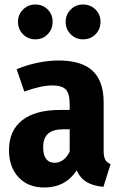

<svg xmlns="http://www.w3.org/2000/svg" viewBox="-20 -817 535 854"><path d="M472 -87 440 14Q395 10 366 -7Q337 -24 321 -59Q271 17 177 17Q105 17 62.5 -28.5Q20 -74 20 -149Q20 -236 78.5 -282Q137 -328 248 -328H290V-353Q290 -400 273 -418.5Q256 -437 213 -437Q164 -437 88 -410L54 -509Q99 -528 148 -538Q197 -548 240 -548Q343 -548 392 -502Q441 -456 441 -362V-147Q441 -120 448 -107Q455 -94 472 -87ZM290 -143V-242H262Q216 -242 194 -222.5Q172 -203 172 -162Q172 -128 185 -110.5Q198 -93 223 -93Q244 -93 261.5 -106Q279 -119 290 -143ZM214 -720Q214 -687 192 -664.5Q170 -642 137 -642Q105 -642 82.5 -664.5Q60 -687 60 -720Q60 -752 82.5 -774.5Q105 -797 137 -797Q170 -797 192 -775Q214 -753 214 -720ZM427 -720Q427 -687 405 -664.5Q383 -642 349 -642Q317 -642 294.5 -664.5Q272 -687 272 -720Q272 -752 294.5 -774.5Q317 -797 349 -797Q382 -797 404.5 -775Q427 -753 427 -720Z"/></svg>

Font: Fira Sans Condensed
Style: Bold
Weight: 700
Width: 3
Designer: bBox Type GmbH & Carrois Corporate GbR & Edenspiekermann AG
Foundry: bBox Type GmbH & Carrois Corporate GbR & Edenspiekermann AG
Version: Version 4.301